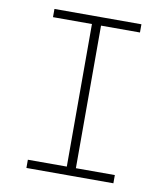

<svg xmlns="http://www.w3.org/2000/svg" viewBox="-82 -805 765 874"><g transform="rotate(10 300.0 -367.5)"><path d="M99 0V-38H279V-697H99V-735H501V-697H321V-38H501V0Z"/></g></svg>

Font: Iosevka Extralight Extended
Style: Regular
Weight: 200
Width: 7
Monospace: yes
Designer: Belleve Invis
Foundry: Belleve Invis
Version: Version 32.5.0; ttfautohint (v1.8.4)